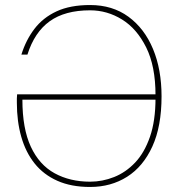

<svg xmlns="http://www.w3.org/2000/svg" viewBox="-20 -731 709 763"><path d="M338 12Q263 12 208 -12.5Q153 -37 117.5 -81.5Q82 -126 64.5 -187.5Q47 -249 47 -323Q47 -334 47 -339.5Q47 -345 48 -356H607V-335H69Q69 -220 102.5 -148Q136 -76 197 -42.5Q258 -9 338 -9Q387 -9 433.5 -27.5Q480 -46 517 -85Q554 -124 576 -187.5Q598 -251 598 -341V-353Q598 -468 561 -542.5Q524 -617 465 -653.5Q406 -690 338 -690Q238 -690 177.5 -646.5Q117 -603 89 -514H65Q83 -572 117 -616.5Q151 -661 205 -686Q259 -711 338 -711Q427 -711 490.5 -664.5Q554 -618 588 -536.5Q622 -455 622 -348Q622 -229 585.5 -149Q549 -69 485 -28.5Q421 12 338 12Z"/></svg>

Font: DM Sans 9pt Thin
Style: Regular
Weight: 250
Version: Version 4.004;gftools[0.9.30]